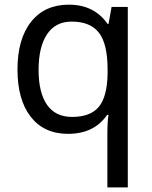

<svg xmlns="http://www.w3.org/2000/svg" viewBox="-20 -566 655 826"><path d="M290 -63Q368.7 -63 404.8 -106Q440.9 -148.9 442.9 -248V-266.1Q442.9 -377 405.8 -425Q368.7 -473.1 288.1 -473.1Q219.2 -473.1 182.6 -418.9Q146 -364.7 146 -265.1Q146 -167 182.4 -115Q218.8 -63 290 -63ZM272.9 9.8Q169.4 9.8 112.3 -63.5Q55.2 -136.7 55.2 -267.1Q55.2 -397.9 113.5 -471.9Q171.9 -545.9 275.9 -545.9Q385.7 -545.9 442.9 -462.9H446.8L460 -536.1H529.8V240.2H441.9V11.2Q441.9 -42.5 446.8 -71.8H440.9Q384.8 9.8 272.9 9.8Z"/></svg>

Font: NotoPenekeko
Style: Regular
Weight: 400
Designer: Monotype Design team
Foundry: Monotype Imaging Inc.
Version: Version 1.04